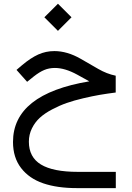

<svg xmlns="http://www.w3.org/2000/svg" viewBox="-20 -656 698 1016"><path d="M214.8 -564.5 286.6 -636.2 358.4 -564.5 286.6 -492.7ZM452.6 -225.6 388.2 -261.2Q323.7 -296.4 270.5 -296.4Q239.7 -296.4 214.1 -285.6Q188.5 -274.9 158.2 -251L123.5 -223.1L67.4 -286.1L97.2 -311.5Q142.6 -349.6 182.6 -367.7Q222.7 -385.7 267.6 -385.7Q335.9 -385.7 407.2 -344.7L499.5 -291.5Q544.9 -265.1 592.3 -255.4V-166.5Q546.4 -160.6 508.1 -154.1Q469.7 -147.5 420.7 -136Q371.6 -124.5 333.3 -111.1Q294.9 -97.7 255.9 -77.1Q216.8 -56.6 190.9 -33Q165 -9.3 148.9 23.4Q132.8 56.2 132.8 93.8Q132.8 175.8 196.8 214.6Q260.7 253.4 391.6 253.4H592.8V339.4H385.7Q282.7 339.4 208.5 314Q134.3 288.6 91.6 233.2Q48.8 177.7 48.8 95.2Q48.8 -158.2 452.6 -225.6Z"/></svg>

Font: Shabnam FD
Style: Regular
Weight: 400
Foundry: DejaVu fonts team - Redesigned by Saber Rastikerdar - Based on Vazir font
Version: Version 5.00;October 20, 2019;FontCreator 12.0.0.2547 64-bit